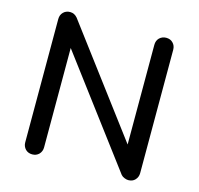

<svg xmlns="http://www.w3.org/2000/svg" viewBox="-111 -900 1053 1018"><g transform="rotate(15 415.0 -390.5)"><path d="M151.4 0Q128.9 0 114.3 -14.6Q99.6 -30.3 99.6 -51.8Q99.6 -277.3 99.6 -728.5Q99.6 -752 114.3 -766.6Q128.9 -781.2 151.4 -781.2Q174.8 -781.2 191.4 -761.7Q335.9 -568.4 627 -181.6Q627 -318.4 627 -728.5Q627 -752 641.6 -766.6Q657.2 -781.2 678.7 -781.2Q702.1 -781.2 715.8 -766.6Q730.5 -752 730.5 -728.5Q730.5 -502.9 730.5 -51.8Q730.5 -30.3 715.8 -14.6Q702.1 0 678.7 0Q668.9 0 657.2 -4.9Q646.5 -8.8 638.7 -17.6Q494.1 -210.9 203.1 -597.7Q203.1 -461.9 203.1 -51.8Q203.1 -30.3 188.5 -14.6Q173.8 0 151.4 0Z"/></g></svg>

Font: Abed
Style: Bold
Weight: 700
Designer: Johan Aakerlund
Version: Version 3.105